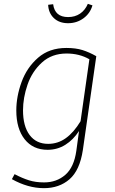

<svg xmlns="http://www.w3.org/2000/svg" viewBox="-20 -781 598 1001"><path d="M482 -488 412 1Q396 107 342.5 153.5Q289 200 209 200Q126 200 42 153L56 127Q96 148 131 159Q166 170 210 170Q275 170 320.5 130.5Q366 91 378 5L392 -98Q362 -52 320.5 -26Q279 0 228 0Q152 0 108.5 -55Q65 -110 65 -205Q65 -278 92.5 -353.5Q120 -429 178.5 -480Q237 -531 326 -531Q375 -531 410 -520Q445 -509 482 -488ZM100 -206Q100 -123 134.5 -77Q169 -31 231 -31Q282 -31 323.5 -61Q365 -91 400 -149L446 -472Q394 -502 327 -502Q250 -502 198.5 -455Q147 -408 123.5 -339.5Q100 -271 100 -206ZM231 -756 257 -759Q266 -692 335 -692Q371 -692 397.5 -710Q424 -728 438 -761L462 -753Q450 -711 415 -685.5Q380 -660 335 -660Q289 -660 261 -686.5Q233 -713 231 -756Z"/></svg>

Font: FiraGO UltraLight
Style: Italic
Weight: 200
Italic angle: -8°
Designer: bBox Type GmbH
Foundry: bBox Type GmbH
Version: Version 1.001